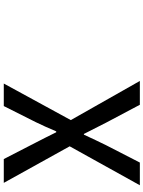

<svg xmlns="http://www.w3.org/2000/svg" viewBox="111 -866 777 1040"><g transform="rotate(-90 500.0 -346.5)"><path d="M227 -358 16 22H139L233 -161C251 -199 270 -236 290 -281H294L355 -161L452 22H581L369 -352L567 -715H445L358 -542C341 -508 327 -475 308 -431H303C281 -475 265 -508 247 -542L158 -715H29Z"/></g></svg>

Font: コーポレート・ロゴ ver3 Medium
Style: Regular
Weight: 500
Designer: [KANA_main] LOGOTYPE.JP [Source Han Sans] Ryoko NISHIZUKA 西塚涼子 (kana, bopomofo & ideographs); Paul D. Hunt (Latin, Greek
Version: Version 12.001;FEAKit 1.0